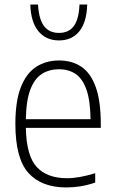

<svg xmlns="http://www.w3.org/2000/svg" viewBox="-20 -814 503 843"><path d="M271 9Q162.5 9 105 -54.5Q47.5 -118 47.5 -270.5Q47.5 -370.5 71.8 -431.8Q96 -493 139.2 -520.8Q182.5 -548.5 239 -548.5Q296 -548.5 337 -521Q378 -493.5 400.2 -432.2Q422.5 -371 422.5 -270V-252.5H93.5Q96 -129 141.8 -80.2Q187.5 -31.5 274.5 -31.5Q326.5 -31.5 398 -53.5V-12.5Q363 -0.5 332 4.2Q301 9 271 9ZM239 -510Q197 -510 164.8 -490Q132.5 -470 113.8 -422.2Q95 -374.5 93.5 -290.5H377.5Q376.5 -374 359 -422Q341.5 -470 311 -490Q280.5 -510 239 -510ZM239 -636.5Q182.5 -636.5 149 -676.5Q115.5 -716.5 113 -794H147Q150.5 -730 173.2 -699.8Q196 -669.5 239 -669.5Q282 -669.5 304.2 -699.8Q326.5 -730 329 -794H363Q360.5 -716 328 -676.2Q295.5 -636.5 239 -636.5Z"/></svg>

Font: Encode Sans SemiCondensed SemiCondensed ExtraLight
Style: Regular
Weight: 200
Width: 4
Designer: Multiple Designers
Foundry: Impallari Type
Version: Version 3.000; ttfautohint (v1.8.3) -l 8 -r 50 -G 200 -x 14 